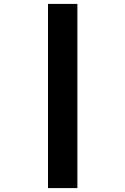

<svg xmlns="http://www.w3.org/2000/svg" viewBox="-20 -850 640 980"><path d="M225 110V-830H375V110Z"/></svg>

Font: Tiny ExtraBold
Style: Regular
Weight: 800
Designer: Philipp Nurullin, Konstantin Bulenkov
Foundry: JetBrains
Version: Version 2.251; ttfautohint (v1.8.4.7-5d5b)